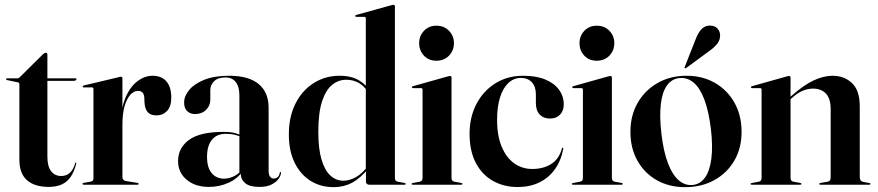

<svg xmlns="http://www.w3.org/2000/svg" viewBox="-20 -762 3620 792"><path d="M53 -422.5 10 -431.5Q7 -432 6 -433.2Q5 -434.5 5 -436Q5 -437 6 -438Q7 -439 8.5 -439H52Q55.5 -439 57.8 -440.2Q60 -441.5 62 -444L158 -539Q161 -541.5 163.8 -543Q166.5 -544.5 169 -544.5Q172 -544.5 173.8 -542.5Q175.5 -540.5 175.5 -537V-115.5Q175.5 -75.5 190.8 -55.8Q206 -36 232.5 -36Q242 -36 250.8 -38.8Q259.5 -41.5 266.8 -47.8Q274 -54 280 -64Q286 -74 290 -88.5Q291 -91.5 293.2 -91.2Q295.5 -91 294.5 -87.5Q286.5 -55 272.2 -33.5Q258 -12 235.5 -1.5Q213 9 181 9Q123 9 91.5 -18.5Q60 -46 60 -103V-413Q60 -417.5 58.5 -419.8Q57 -422 53 -422.5ZM138.5 -428.5 142 -439H291Q293.5 -439 294.5 -438.2Q295.5 -437.5 295.5 -435.5Q295.5 -432.5 292.2 -430.5Q289 -428.5 283 -428.5Z M479 -250Q479 -315.5 498 -360Q517 -404.5 547 -427Q577 -449.5 609 -449.5Q646.5 -449.5 666.5 -426.2Q686.5 -403 686.5 -359.5Q686.5 -322.5 669 -304.2Q651.5 -286 625.5 -286Q601 -286 589.2 -299.5Q577.5 -313 576 -340L575.5 -355.5Q575 -371 569 -379Q563 -387 548.5 -387Q532.5 -387 518 -371.5Q503.5 -356 494.2 -325Q485 -294 485 -247ZM485 -439V-273.5V-31Q485 -25.5 488.5 -21Q492 -16.5 498 -15.5L547.5 -7.5Q550 -7 551 -6Q552 -5 552 -3.5Q552 -2 550.8 -1Q549.5 0 547 0H325.5Q323 0 321.5 -1.2Q320 -2.5 320 -3.5Q320 -5 321.8 -6.2Q323.5 -7.5 326.5 -8L353.5 -12.5Q360 -13.5 362.8 -17.2Q365.5 -21 365.5 -26V-394Q365.5 -397.5 364.2 -399.5Q363 -401.5 359 -401.5H325Q323.5 -401.5 322.2 -402.8Q321 -404 321 -405Q321 -406.5 322.2 -407.8Q323.5 -409 326 -409.5L469 -443.5Q473 -445 475.2 -445.2Q477.5 -445.5 479.5 -445.5Q482.5 -445.5 483.8 -443.5Q485 -441.5 485 -439Z M973 -46.5V-51L967.5 -46V-368Q967.5 -404 952.8 -423.2Q938 -442.5 910 -442.5Q878.5 -442.5 863 -426.8Q847.5 -411 847.5 -391.5V-350.5Q847.5 -326 830 -308.8Q812.5 -291.5 784.5 -291.5Q765 -291.5 752.2 -303.5Q739.5 -315.5 739.5 -339.5Q739.5 -365.5 760.5 -391Q781.5 -416.5 822.8 -433Q864 -449.5 924.5 -449.5Q1006.5 -449.5 1047.2 -415.2Q1088 -381 1088 -318V-58.5Q1088 -41 1094 -33.2Q1100 -25.5 1109 -25.5Q1118 -25.5 1125 -31Q1132 -36.5 1134 -49Q1134 -51 1134.8 -51.8Q1135.5 -52.5 1136.5 -52.5Q1138 -52.5 1138.5 -51.8Q1139 -51 1139 -49Q1139 -39.5 1130.2 -26Q1121.5 -12.5 1102 -1.8Q1082.5 9 1050 9Q1010 9 991.5 -6.5Q973 -22 973 -46.5ZM714.5 -97.5Q714.5 -151.5 759.5 -184.8Q804.5 -218 902.5 -218Q933.5 -218 953.2 -212Q973 -206 989.5 -197L985.5 -193Q968.5 -201 951 -205.5Q933.5 -210 911.5 -210Q874 -210 854 -185.2Q834 -160.5 834 -115Q834 -71 853.2 -48Q872.5 -25 904 -25Q924.5 -25 945 -35Q965.5 -45 979 -63.5L984 -60Q962.5 -26.5 924.2 -8.8Q886 9 841.5 9Q785 9 749.8 -20.8Q714.5 -50.5 714.5 -97.5Z M1489.5 -58 1489 -60V-686Q1489 -689 1487.5 -690.8Q1486 -692.5 1482.5 -692.5H1450Q1447.5 -692.5 1446.5 -693.5Q1445.5 -694.5 1445.5 -696Q1445.5 -698 1446.8 -699Q1448 -700 1450 -700.5L1592.5 -740Q1597.5 -741.5 1599.2 -741.8Q1601 -742 1603 -742Q1606 -742 1607.5 -740.2Q1609 -738.5 1609 -736V-28.5Q1609 -21.5 1611.8 -17.5Q1614.5 -13.5 1621 -12.5L1648.5 -7.5Q1651.5 -7 1652.5 -6Q1653.5 -5 1653.5 -3.5Q1653.5 -2 1652.5 -1Q1651.5 0 1649 0H1503Q1496.5 0 1493 -3.8Q1489.5 -7.5 1489.5 -15ZM1171.5 -207Q1171.5 -281.5 1199.5 -336Q1227.5 -390.5 1275 -420Q1322.5 -449.5 1380.5 -449.5Q1429.5 -449.5 1461.5 -430.2Q1493.5 -411 1513 -377L1503 -372Q1489.5 -400.5 1465.2 -416.8Q1441 -433 1408 -433Q1376 -433 1350 -412Q1324 -391 1308.5 -343.8Q1293 -296.5 1293 -218Q1293 -148.5 1306.2 -104Q1319.5 -59.5 1342.8 -38Q1366 -16.5 1396.5 -16.5Q1421 -16.5 1447.2 -30.8Q1473.5 -45 1497.5 -77L1503 -70.5Q1467 -27 1432.8 -8.5Q1398.5 10 1356.5 10Q1302.5 10 1260.8 -16.2Q1219 -42.5 1195.2 -91.2Q1171.5 -140 1171.5 -207Z M1842.5 -442.5V-28.5Q1842.5 -21.5 1845.5 -17.5Q1848.5 -13.5 1854.5 -12.5L1882 -7.5Q1885 -7 1886.2 -6Q1887.5 -5 1887.5 -3.5Q1887.5 -2 1886.2 -1Q1885 0 1883 0H1681.5Q1680 0 1678.8 -1Q1677.5 -2 1677.5 -3.5Q1677.5 -4.5 1678.5 -5.5Q1679.5 -6.5 1682.5 -7L1711 -12.5Q1717.5 -13.5 1720.2 -17.5Q1723 -21.5 1723 -28V-392Q1723 -395 1721.5 -396.8Q1720 -398.5 1716 -398.5H1683.5Q1681.5 -399 1680.2 -400Q1679 -401 1679 -402.5Q1679 -404.5 1680.2 -405.2Q1681.5 -406 1683.5 -406.5L1826 -446.5Q1831 -448 1832.8 -448.2Q1834.5 -448.5 1837 -448.5Q1839.5 -448.5 1841 -446.8Q1842.5 -445 1842.5 -442.5ZM1780 -511.5Q1748.5 -511.5 1728.8 -532.5Q1709 -553.5 1709 -584Q1709 -614 1729 -635Q1749 -656 1780 -656Q1812 -656 1832.2 -635Q1852.5 -614 1852.5 -584Q1852.5 -553.5 1832.2 -532.5Q1812 -511.5 1780 -511.5Z M2305.5 -331.5Q2305.5 -305 2290.2 -289Q2275 -273 2249 -273Q2222 -273 2206.2 -289.5Q2190.5 -306 2190.5 -337V-373Q2190.5 -404.5 2174 -422.5Q2157.5 -440.5 2128.5 -440.5Q2099 -440.5 2076.8 -419.5Q2054.5 -398.5 2042.5 -359.8Q2030.5 -321 2030.5 -268Q2030.5 -202 2049.5 -156.8Q2068.5 -111.5 2101.2 -88.2Q2134 -65 2175.5 -65Q2221.5 -65 2253.8 -85.5Q2286 -106 2298 -149.5Q2298.5 -151.5 2299.5 -152.2Q2300.5 -153 2301.5 -153Q2303 -152.5 2303.5 -151.2Q2304 -150 2303.5 -148Q2294 -98 2268.2 -62.8Q2242.5 -27.5 2203.8 -9Q2165 9.5 2115.5 9.5Q2059 9.5 2014 -15.5Q1969 -40.5 1943 -89.5Q1917 -138.5 1917 -210.5Q1917 -278.5 1945 -332.5Q1973 -386.5 2023 -418Q2073 -449.5 2138 -449.5Q2192.5 -449.5 2229.5 -434Q2266.5 -418.5 2286 -391.8Q2305.5 -365 2305.5 -331.5Z M2504 -442.5V-28.5Q2504 -21.5 2507 -17.5Q2510 -13.5 2516 -12.5L2543.5 -7.5Q2546.5 -7 2547.8 -6Q2549 -5 2549 -3.5Q2549 -2 2547.8 -1Q2546.5 0 2544.5 0H2343Q2341.5 0 2340.2 -1Q2339 -2 2339 -3.5Q2339 -4.5 2340 -5.5Q2341 -6.5 2344 -7L2372.5 -12.5Q2379 -13.5 2381.8 -17.5Q2384.5 -21.5 2384.5 -28V-392Q2384.5 -395 2383 -396.8Q2381.5 -398.5 2377.5 -398.5H2345Q2343 -399 2341.8 -400Q2340.5 -401 2340.5 -402.5Q2340.5 -404.5 2341.8 -405.2Q2343 -406 2345 -406.5L2487.5 -446.5Q2492.5 -448 2494.2 -448.2Q2496 -448.5 2498.5 -448.5Q2501 -448.5 2502.5 -446.8Q2504 -445 2504 -442.5ZM2441.5 -511.5Q2410 -511.5 2390.2 -532.5Q2370.5 -553.5 2370.5 -584Q2370.5 -614 2390.5 -635Q2410.5 -656 2441.5 -656Q2473.5 -656 2493.8 -635Q2514 -614 2514 -584Q2514 -553.5 2493.8 -532.5Q2473.5 -511.5 2441.5 -511.5Z M2812 -449.5Q2878 -449.5 2929.2 -420Q2980.5 -390.5 3009.8 -338.2Q3039 -286 3039 -218Q3039 -150.5 3009 -99.2Q2979 -48 2926.5 -19Q2874 10 2806 10Q2740 10 2689.2 -18.8Q2638.5 -47.5 2609.5 -99Q2580.5 -150.5 2580.5 -218Q2580.5 -285.5 2610.2 -337.5Q2640 -389.5 2692.2 -419.5Q2744.5 -449.5 2812 -449.5ZM2837 1Q2868 -2 2887.8 -29Q2907.5 -56 2914.2 -106.5Q2921 -157 2912.5 -230Q2903.5 -303.5 2885.5 -351.2Q2867.5 -399 2841.5 -421Q2815.5 -443 2783 -440Q2751 -437 2731.2 -409.5Q2711.5 -382 2705.8 -331.5Q2700 -281 2708.5 -209Q2717 -137 2735.2 -89Q2753.5 -41 2779.5 -18.5Q2805.5 4 2837 1ZM2849.5 -600Q2860 -627.5 2874 -642Q2888 -656.5 2907.5 -656.5Q2929.5 -656.5 2940 -643.8Q2950.5 -631 2950.5 -617Q2950.5 -596 2937.8 -580.5Q2925 -565 2907 -552.5L2810.5 -481.5Q2809 -480.5 2807.2 -480.2Q2805.5 -480 2804.5 -481.5Q2803 -482.5 2803.5 -484Q2804 -485.5 2805 -487Z M3241 -442.5V-28.5Q3241 -21.5 3244 -17.5Q3247 -13.5 3253 -12.5L3280.5 -7.5Q3286 -6.5 3286 -3.5Q3286 0 3281.5 0H3080Q3078.5 0 3077.2 -1Q3076 -2 3076 -3.5Q3076 -4.5 3077 -5.5Q3078 -6.5 3081 -7L3109.5 -12.5Q3116 -13.5 3118.8 -17.5Q3121.5 -21.5 3121.5 -28V-392Q3121.5 -395 3120 -396.8Q3118.5 -398.5 3114.5 -398.5H3082Q3080 -399 3078.8 -400Q3077.5 -401 3077.5 -402.5Q3077.5 -404.5 3078.8 -405.2Q3080 -406 3082 -406.5L3224.5 -446.5Q3229.5 -448 3231.2 -448.2Q3233 -448.5 3235.5 -448.5Q3238 -448.5 3239.5 -446.8Q3241 -445 3241 -442.5ZM3230.5 -343.5 3225 -349 3243 -365Q3295.5 -411.5 3336.8 -430.5Q3378 -449.5 3413.5 -449.5Q3463 -449.5 3494.8 -419Q3526.5 -388.5 3526.5 -323.5V-31Q3526.5 -23 3530.2 -18Q3534 -13 3541.5 -11.5L3566 -7Q3568.5 -7 3569.5 -6Q3570.5 -5 3570.5 -3.5Q3570.5 -2 3569.5 -1Q3568.5 0 3566 0H3364Q3359.5 0 3359.5 -3.5Q3359.5 -6.5 3365 -7.5L3393 -12.5Q3401.5 -14 3404 -18.8Q3406.5 -23.5 3406.5 -31V-311Q3406.5 -355.5 3387 -376Q3367.5 -396.5 3333.5 -396.5Q3312.5 -396.5 3291 -387.5Q3269.5 -378.5 3248 -359Z"/></svg>

Font: Fraunces 120pt SemiBold
Style: Regular
Weight: 600
Version: Version 1.000;[b76b70a41]